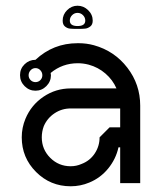

<svg xmlns="http://www.w3.org/2000/svg" viewBox="-20 -651 559 671"><path d="M199 -579Q199 -600 214.5 -615.5Q230 -631 251 -631Q272 -631 288 -615.5Q304 -600 304 -579Q304 -565 295.5 -558.5Q287 -552 278 -551Q269 -550 251 -550Q233 -550 224 -551Q215 -552 207 -558.5Q199 -565 199 -579ZM224 -579Q224 -560 251 -560Q278 -560 278 -579Q278 -590 270 -598Q262 -606 251 -606Q240 -606 232 -598Q224 -590 224 -579ZM251 -500Q166 -500 104 -442Q82 -442 66 -426.5Q50 -411 50 -388.5Q50 -366 66 -350Q82 -334 104 -334Q126 -334 142 -350Q158 -366 158 -388Q158 -392 157 -396Q198 -430 252 -430Q271 -430 290 -425Q323 -416 348.5 -394Q374 -372 387 -342H227Q175 -342 132 -313Q89 -284 69 -236Q56 -205 56 -171Q56 -100 106 -50Q156 0 227 0Q261 0 292 -13Q331 -29 358 -62Q385 -95 394 -136H400V-11H470V-282Q470 -356 425 -414.5Q380 -473 308 -493Q282 -500 255 -500Q253 -500 251 -500ZM87 -405.5Q94 -413 104 -413Q114 -413 121 -405.5Q128 -398 128 -388Q128 -378 121 -371Q114 -364 104 -364Q94 -364 87 -371Q80 -378 80 -388Q80 -398 87 -405.5ZM227 -272H400V-206H363L328 -171Q328 -140 311 -114.5Q294 -89 265 -78Q247 -70 227 -70Q185 -70 155.5 -99.5Q126 -129 126 -171Q126 -191 133 -210Q145 -238 170.5 -255Q196 -272 227 -272Z"/></svg>

Font: Sakbunderan
Style: Regular
Weight: 400
Version: Version 1.00